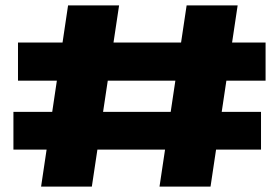

<svg xmlns="http://www.w3.org/2000/svg" viewBox="-20 -695 1044 715"><path d="M574 0H764L865 -675H675ZM30 -138H952V-278.5H30ZM133 0H322L423.5 -675H233.5ZM47 -394.5H969V-536.5H47Z"/></svg>

Font: Anybody Expanded Black
Style: Regular
Weight: 900
Width: 7
Designer: Tyler Finck
Foundry: Etcetera Type Company
Version: Version 1.113;gftools[0.9.25]